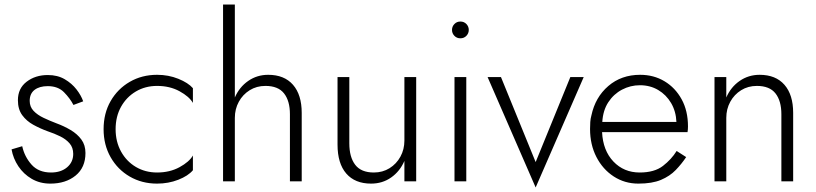

<svg xmlns="http://www.w3.org/2000/svg" viewBox="-20 -800 3598 847"><path d="M78 -155 31 -141Q38 -101 61 -66.5Q84 -32 120 -11Q156 10 202 10Q270 10 313.5 -25.5Q357 -61 357 -125Q357 -160 339 -184.5Q321 -209 291.5 -226.5Q262 -244 229 -256Q200 -267 172.5 -280Q145 -293 128 -311Q111 -329 111 -355Q111 -387 132.5 -403.5Q154 -420 191 -420Q236 -420 262.5 -393Q289 -366 304 -337L347 -353Q338 -379 317.5 -405.5Q297 -432 265.5 -450.5Q234 -469 191 -469Q136 -469 97.5 -439.5Q59 -410 59 -358Q59 -318 78 -292Q97 -266 127 -249.5Q157 -233 190 -221Q220 -211 245.5 -198.5Q271 -186 287 -167.5Q303 -149 303 -121Q303 -85 276 -62Q249 -39 205 -39Q150 -39 119 -74Q88 -109 78 -155Z M490 -230Q490 -286 514 -329Q538 -372 579.5 -396.5Q621 -421 673 -421Q729 -421 772 -397.5Q815 -374 831 -346V-411Q810 -435 766.5 -452.5Q723 -470 673 -470Q606 -470 552.5 -439Q499 -408 468 -354Q437 -300 437 -230Q437 -161 468 -106.5Q499 -52 552.5 -21Q606 10 673 10Q723 10 766.5 -7Q810 -24 831 -49V-114Q815 -86 772 -62.5Q729 -39 673 -39Q621 -39 579.5 -63.5Q538 -88 514 -131.5Q490 -175 490 -230Z M1259 -296V0H1311V-302Q1311 -382 1272.5 -426Q1234 -470 1163 -470Q1114 -470 1075 -443Q1036 -416 1016 -370V-780H964V0H1016V-280Q1016 -319 1033.5 -351Q1051 -383 1081.5 -402Q1112 -421 1151 -421Q1207 -421 1233 -388Q1259 -355 1259 -296Z M1521 -168V-460H1469V-162Q1469 -79 1507.5 -34.5Q1546 10 1617 10Q1667 10 1705.5 -17Q1744 -44 1764 -90V0H1816V-460H1764V-180Q1764 -141 1746.5 -109Q1729 -77 1698.5 -58Q1668 -39 1629 -39Q1573 -39 1547 -73Q1521 -107 1521 -168Z M1974 -668Q1974 -653 1984.5 -642Q1995 -631 2011 -631Q2027 -631 2037.5 -642Q2048 -653 2048 -668Q2048 -683 2037.5 -694Q2027 -705 2011 -705Q1995 -705 1984.5 -694Q1974 -683 1974 -668ZM1985 -460V0H2037V-460Z M2131 -460 2343 27 2555 -460H2496L2343 -85L2190 -460Z M2637 -262Q2640 -313 2663.5 -349Q2687 -385 2724 -404.5Q2761 -424 2803 -424Q2848 -424 2883.5 -403Q2919 -382 2940.5 -345.5Q2962 -309 2964 -262ZM2636 -217H3013Q3014 -223 3014.5 -229.5Q3015 -236 3015 -242Q3015 -311 2987 -362Q2959 -413 2911.5 -441.5Q2864 -470 2804 -470Q2721 -470 2663.5 -420.5Q2606 -371 2589 -291Q2585 -277 2584 -262Q2583 -247 2583 -231Q2583 -162 2611 -107.5Q2639 -53 2687.5 -21.5Q2736 10 2796 10Q2857 10 2896 -6.5Q2935 -23 2961 -50Q2987 -77 3007 -107L2965 -134Q2942 -97 2904.5 -68Q2867 -39 2802 -39Q2732 -39 2686 -87.5Q2640 -136 2636 -217Z M3427 -296V0H3479V-302Q3479 -382 3440.5 -426Q3402 -470 3331 -470Q3282 -470 3243 -443Q3204 -416 3184 -370V-460H3132V0H3184V-280Q3184 -319 3201.5 -351Q3219 -383 3249.5 -402Q3280 -421 3319 -421Q3375 -421 3401 -388Q3427 -355 3427 -296Z"/></svg>

Font: Jost-300-LightPL
Style: Regular
Weight: 300
Version: Version 3.300; ttfautohint (v0.97) -l 8 -r 50 -G 200 -x 14 -